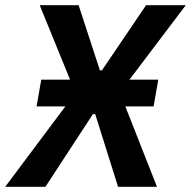

<svg xmlns="http://www.w3.org/2000/svg" viewBox="-57 -720 736 740"><path d="M84 -310H195L-37 0H118L301 -280H310L398 0H548L426 -310H535L553 -413H442L659 -700H506L336 -449H328L246 -700H96L213 -413H102Z"/></svg>

Font: Fixel Text 20240404 SemiBold
Style: Italic
Weight: 600
Width: 4
Italic angle: -10°
Designer: AlfaBravo + MacPaw
Foundry: Kyrylo Tkachov, Marchela Mozhyna, Serhii Makarenko, Maria Weinstein, Zakhar Kryvoshyya
Version: Version 1.211;Glyphs 3.2 (3225)